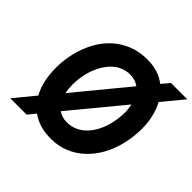

<svg xmlns="http://www.w3.org/2000/svg" viewBox="-171 -909 1117 1117"><g transform="rotate(45 388.0 -350.0)"><path d="M44 12 148 -114.5Q126 -155 116 -202.2Q106 -249.5 106 -300Q106 -366 121 -427Q136 -488 164.2 -540Q192.5 -592 234.2 -630.5Q276 -669 329.8 -690.5Q383.5 -712 449 -712Q496 -712 534.2 -699.5Q572.5 -687 601.5 -664L642.5 -712H776.5L669.5 -583Q690.5 -544.5 701 -499Q711.5 -453.5 711.5 -405.5Q711.5 -336.5 696.2 -274Q681 -211.5 652.2 -159.5Q623.5 -107.5 582.5 -69Q541.5 -30.5 489.8 -9.2Q438 12 377 12Q327 12 287.2 -0.2Q247.5 -12.5 217 -35L178.5 12ZM375.5 -121.5Q411.5 -121.5 442.2 -135.8Q473 -150 497.2 -176Q521.5 -202 538.8 -237.5Q556 -273 565.2 -315.8Q574.5 -358.5 574.5 -406.5Q574.5 -419.5 572.5 -434Q570.5 -448.5 568 -461L305 -142.5Q319.5 -132.5 336.8 -127Q354 -121.5 375.5 -121.5ZM249.5 -236 513 -556Q499 -567 480.5 -573Q462 -579 439.5 -579Q402.5 -579 372 -563.8Q341.5 -548.5 317.5 -521Q293.5 -493.5 277 -458Q260.5 -422.5 252 -382Q243.5 -341.5 243.5 -300Q243.5 -284 245 -268Q246.5 -252 249.5 -236Z"/></g></svg>

Font: Overpass ExtraBold
Style: Italic
Weight: 800
Italic angle: -10°
Designer: Delve Withrington, Dave Bailey, Thomas Jockin
Foundry: Delve Fonts LLC
Version: Version 4.000